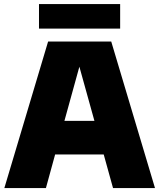

<svg xmlns="http://www.w3.org/2000/svg" viewBox="-20 -950 805 970"><path d="M2 0 223 -740H542L763 0H551L504 -169.5H258.5L212 0ZM305.5 -339.5H457L381 -613ZM177 -805.5V-929.5H587V-805.5Z"/></svg>

Font: Encode Sans Black
Style: Regular
Weight: 900
Designer: Multiple Designers
Foundry: Impallari Type
Version: Version 3.002; ttfautohint (v1.8.3) -l 8 -r 50 -G 200 -x 14 